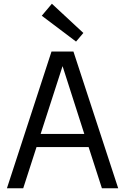

<svg xmlns="http://www.w3.org/2000/svg" viewBox="-20 -1005 668 1025"><path d="M255 -730H372L611 0H524L453 -220H175L104 0H17ZM314 -652 197 -290H430ZM425 -829 386 -783 203 -921 257 -985Z"/></svg>

Font: Sintony
Style: Regular
Weight: 400
Version: Version 001.001